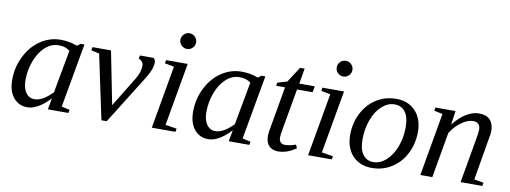

<svg xmlns="http://www.w3.org/2000/svg" viewBox="-57 -965 3390 1277"><g transform="rotate(10 1638.5 -326.0)"><path d="M385.3 -34.2 440.4 -22 436.5 0H297.4L311.5 -76.2Q229 10.3 160.6 10.3Q101.6 10.3 65.7 -33.2Q29.8 -76.7 29.8 -152.8Q29.8 -238.3 67.1 -312.7Q104.5 -387.2 167 -429Q229.5 -470.7 302.7 -470.7Q361.8 -470.7 414.1 -450.2L436 -466.8H462.4ZM371.1 -408.7Q352.1 -421.9 335.4 -427Q318.8 -432.1 294.4 -432.1Q245.6 -432.1 204.8 -395.3Q164.1 -358.4 140.6 -295.9Q117.2 -233.4 117.2 -165.5Q117.2 -113.3 138.7 -82Q160.2 -50.8 197.3 -50.8Q252.4 -50.8 317.9 -118.7Z M866.7 -394Q866.7 -412.1 856.4 -422.9Q846.2 -433.6 834.5 -437L838.4 -459H931.2Q943.8 -447.8 943.8 -428.2Q943.8 -385.3 903.3 -320.8L696.8 9.8H661.1L568.8 -424.8L513.7 -437L518.1 -459H643.1L713.9 -101.6L835.4 -299.8Q866.7 -350.6 866.7 -394Z M1086.4 -34.2 1163.1 -22 1159.2 0H999.5L1074.2 -424.8L1011.2 -437L1015.1 -459H1161.1ZM1191.4 -608.9Q1191.4 -587.4 1175.8 -571.8Q1160.2 -556.2 1138.2 -556.2Q1116.7 -556.2 1101.1 -571.8Q1085.4 -587.4 1085.4 -608.9Q1085.4 -630.9 1101.1 -646.5Q1116.7 -662.1 1138.2 -662.1Q1160.2 -662.1 1175.8 -646.5Q1191.4 -630.9 1191.4 -608.9Z M1606.9 -34.2 1662.1 -22 1658.2 0H1519L1533.2 -76.2Q1450.7 10.3 1382.3 10.3Q1323.2 10.3 1287.4 -33.2Q1251.5 -76.7 1251.5 -152.8Q1251.5 -238.3 1288.8 -312.7Q1326.2 -387.2 1388.7 -429Q1451.2 -470.7 1524.4 -470.7Q1583.5 -470.7 1635.7 -450.2L1657.7 -466.8H1684.1ZM1592.8 -408.7Q1573.7 -421.9 1557.1 -427Q1540.5 -432.1 1516.1 -432.1Q1467.3 -432.1 1426.5 -395.3Q1385.7 -358.4 1362.3 -295.9Q1338.9 -233.4 1338.9 -165.5Q1338.9 -113.3 1360.4 -82Q1381.8 -50.8 1418.9 -50.8Q1474.1 -50.8 1539.6 -118.7Z M1850.6 -85Q1850.6 -63 1861.6 -52Q1872.6 -41 1889.6 -41Q1925.3 -41 1963.9 -55.7L1974.1 -32.7Q1914.1 9.8 1852.5 9.8Q1814 9.8 1791.7 -13.7Q1769.5 -37.1 1769.5 -79.1Q1769.5 -93.3 1772.2 -112.5Q1774.9 -131.8 1825.7 -418H1765.6L1769.5 -439.9L1834.5 -459L1901.4 -563H1932.6L1914.6 -459H2019.5L2011.7 -418H1906.7L1859.4 -149.9Q1850.6 -105 1850.6 -85Z M2142.1 -34.2 2218.8 -22 2214.8 0H2055.2L2129.9 -424.8L2066.9 -437L2070.8 -459H2216.8ZM2247.1 -608.9Q2247.1 -587.4 2231.4 -571.8Q2215.8 -556.2 2193.8 -556.2Q2172.4 -556.2 2156.7 -571.8Q2141.1 -587.4 2141.1 -608.9Q2141.1 -630.9 2156.7 -646.5Q2172.4 -662.1 2193.8 -662.1Q2215.8 -662.1 2231.4 -646.5Q2247.1 -630.9 2247.1 -608.9Z M2393.1 -166Q2393.1 -100.1 2418.7 -65.2Q2444.3 -30.3 2490.2 -30.3Q2534.7 -30.3 2575 -65.9Q2615.2 -101.6 2638.7 -163.3Q2662.1 -225.1 2662.1 -295.9Q2662.1 -363.3 2636.5 -398.2Q2610.8 -433.1 2563 -433.1Q2518.6 -433.1 2478.8 -397.5Q2439 -361.8 2416 -300Q2393.1 -238.3 2393.1 -166ZM2485.8 9.8Q2404.8 9.8 2356 -42.2Q2307.1 -94.2 2307.1 -182.6Q2307.1 -261.2 2340.8 -328.1Q2374.5 -395 2434.3 -433.1Q2494.1 -471.2 2568.8 -471.2Q2649.9 -471.2 2698.7 -419.2Q2747.6 -367.2 2747.6 -278.8Q2747.6 -200.2 2713.9 -133.3Q2680.2 -66.4 2620.4 -28.3Q2560.5 9.8 2485.8 9.8Z M3146 -365.2Q3146 -387.2 3134.3 -400.9Q3122.6 -414.6 3097.2 -414.6Q3061 -414.6 3018.3 -383.8Q2975.6 -353 2947.8 -307.6L2894 0H2813L2887.7 -425.3L2830.1 -437.5L2834 -459.5H2969.7L2956.5 -365.7Q2997.6 -418.5 3041.5 -444.8Q3085.4 -471.2 3127.9 -471.2Q3177.2 -471.2 3202.1 -444.6Q3227.1 -418 3227.1 -368.2Q3227.1 -361.3 3225.1 -347.2Q3223.1 -333 3171.9 -33.7L3235.8 -22L3231.9 0H3085L3134.8 -284.2Q3146 -346.2 3146 -365.2Z"/></g></svg>

Font: Tinos
Style: Italic
Weight: 400
Italic angle: -16.333°
Designer: Steve Matteson
Foundry: Monotype Imaging Inc.
Version: Version 1.32